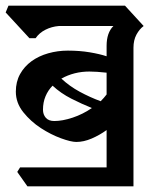

<svg xmlns="http://www.w3.org/2000/svg" viewBox="-38 -659 556 679"><path d="M470 -567Q455 -556 444.5 -536.5Q434 -517 434 -490V0H59L23 -51L33 -67H339V-199Q314 -181 286 -169Q258 -157 232 -157Q213 -157 177.5 -170Q142 -183 106.5 -206Q71 -229 44.5 -262Q18 -295 18 -335Q18 -370 33 -397Q48 -424 73.5 -442.5Q99 -461 132.5 -470.5Q166 -480 202 -480Q244 -480 279.5 -474Q315 -468 339 -460V-497Q339 -543 363 -567H170Q145 -565 123 -554Q101 -543 88 -524H66L-18 -615L-8 -639H404ZM154 -231Q183 -231 219 -243Q255 -255 287 -277Q252 -291 214.5 -310Q177 -329 148 -356Q132 -340 123 -318.5Q114 -297 114 -271Q114 -254 124 -242.5Q134 -231 154 -231ZM318 -301Q330 -313 339 -325V-402Q321 -404 305.5 -405Q290 -406 278 -406Q224 -406 179 -381Q208 -354 244 -334.5Q280 -315 318 -301Z"/></svg>

Font: Jaini
Style: Regular
Weight: 400
Designer: Girish Dalvi, Maithili Shingre
Foundry: Ek Type
Version: Version 1.001;PS 1.000;hotconv 16.6.51;makeotf.lib2.5.65220